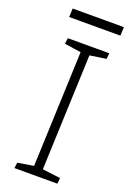

<svg xmlns="http://www.w3.org/2000/svg" viewBox="-161 -906 647 962"><g transform="rotate(20 162.0 -425.5)"><path d="M163 -659 75 -672 79 -703H300L297 -672L210 -659L186 -43L282 -31L279 0H50L54 -30L139 -44ZM51 -851H324L322 -805H49Z"/></g></svg>

Font: Literata 18pt ExtraLight
Style: Italic
Weight: 250
Italic angle: -2°
Designer: Latin by Veronika Burian and Jose Scaglione. Greek by Irene Vlachou. Cyrillic by Vera Evstafieva
Foundry: TypeTogether
Version: Version 3.103;gftools[0.9.29]